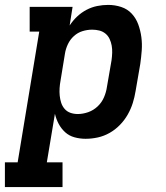

<svg xmlns="http://www.w3.org/2000/svg" viewBox="-58 -558 678 783"><path d="M-38 205V104H14L102 -429H63V-530H238L226 -454Q239 -474 256.5 -490.5Q274 -507 295 -518Q316 -529 338.5 -533.5Q361 -538 383 -538Q411 -538 436.5 -529.5Q462 -521 479.5 -502Q497 -483 506 -458Q515 -433 518.5 -406.5Q522 -380 520 -352.5Q518 -325 514 -297L495 -187Q491 -162 483.5 -138Q476 -114 463 -91Q450 -68 431 -48.5Q412 -29 389 -16Q366 -3 341 2.5Q316 8 291 8Q268 8 246 2Q224 -4 208 -18.5Q192 -33 181.5 -52.5Q171 -72 166 -94L133 104H197V205ZM259 -93Q280 -93 301.5 -100.5Q323 -108 340 -124Q357 -140 366 -161Q375 -182 378 -203L397 -313Q399 -328 399.5 -343Q400 -358 397.5 -372Q395 -386 389 -399Q383 -412 372 -421Q361 -430 347 -433.5Q333 -437 318 -437Q298 -437 278.5 -431Q259 -425 243.5 -411Q228 -397 219 -378Q210 -359 207 -340L189 -230Q186 -214 185 -198.5Q184 -183 185.5 -168Q187 -153 191.5 -139Q196 -125 205.5 -114Q215 -103 229 -98Q243 -93 259 -93Z"/></svg>

Font: Iosevka Slab Extended Oblique
Style: Bold
Weight: 700
Width: 7
Italic angle: -9°
Monospace: yes
Designer: Belleve Invis
Foundry: Belleve Invis
Version: Version 11.1.1; ttfautohint (v1.8.3)